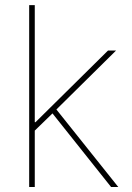

<svg xmlns="http://www.w3.org/2000/svg" viewBox="-20 -748 527 768"><path d="M96.7 0H119.1V-225.6L189.9 -294.4L424.3 0H453.1L205.6 -310.1L444.3 -545.9H412.1L122.1 -259.3H119.1V-727.5H96.7Z"/></svg>

Font: Raveo Thin
Style: Regular
Weight: 100
Designer: Jakub Foglar, Rasmus Andersson (Inter)
Foundry: Jakubfoglar.com
Version: Version 1.100;Glyphs 3.2.3 (3260)